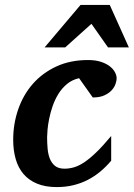

<svg xmlns="http://www.w3.org/2000/svg" viewBox="-20 -742 540 774"><path d="M450.2 -425.8Q450.2 -417 445.8 -403.8Q441.4 -390.6 430.4 -378.4Q419.4 -366.2 400.9 -357.7Q382.3 -349.1 354 -349.1L298.8 -426.8Q270.5 -420.4 250 -403.3Q229.5 -386.2 215.3 -363.3Q201.2 -340.3 192.1 -314Q183.1 -287.6 178.2 -263.2Q173.3 -238.8 171.6 -219Q169.9 -199.2 169.9 -189Q169.9 -166 171.9 -143.3Q173.8 -120.6 180.9 -102.5Q188 -84.5 201.9 -73.2Q215.8 -62 240.2 -62Q258.8 -62 277.8 -67.4Q296.9 -72.8 319.1 -87.4Q341.3 -102.1 367.9 -127.7Q394.5 -153.3 428.2 -193.8V-94.2Q407.7 -69.8 384.3 -50.3Q360.8 -30.8 333.7 -16.8Q306.6 -2.9 275.6 4.6Q244.6 12.2 209 12.2Q163.1 12.2 129.9 -1.5Q96.7 -15.1 75.2 -40Q53.7 -64.9 43.5 -100.1Q33.2 -135.3 33.2 -178.2Q33.2 -243.2 53.5 -301.5Q73.7 -359.9 112.5 -404.1Q151.4 -448.2 207.3 -474.1Q263.2 -500 335 -500Q364.7 -500 386.5 -492.9Q408.2 -485.8 422.4 -474.9Q436.5 -463.9 443.4 -450.9Q450.2 -438 450.2 -425.8ZM415.5 -550.8 348.6 -646 242.7 -550.8H159.7L304.7 -722.2H422.4L499.5 -550.8Z"/></svg>

Font: Charis SIL Afr
Style: Bold Italic
Weight: 700
Italic angle: -11°
Foundry: SIL International
Version: Version 5.000